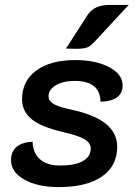

<svg xmlns="http://www.w3.org/2000/svg" viewBox="-20 -754 552 783"><path d="M25 -101Q25 -136 47.5 -155Q70 -174 113 -176Q114 -130 143 -104.5Q172 -79 225 -79Q285 -79 317.5 -97Q350 -115 350 -148Q350 -171 325 -186Q300 -201 239 -215Q148 -236 109 -268Q70 -300 70 -349Q70 -424 128 -466.5Q186 -509 287 -509Q371 -509 425.5 -480Q480 -451 480 -406Q480 -342 390 -339Q388 -424 285 -424Q238 -424 208 -406.5Q178 -389 178 -362Q178 -342 199.5 -329.5Q221 -317 275 -306Q458 -266 458 -156Q458 -77 395.5 -34Q333 9 220 9Q134 9 79.5 -21.5Q25 -52 25 -101ZM338 -694Q364 -734 428 -734H505L362 -580Q348 -565 334 -560Q320 -555 291 -555Q266 -555 249 -556Z"/></svg>

Font: K2D SemiBold
Style: Italic
Weight: 600
Italic angle: -10°
Designer: Katatrad Aksorn Co.,Ltd.
Foundry: Cadson Demak Co.,Ltd.
Version: Version 1.000; ttfautohint (v1.6)